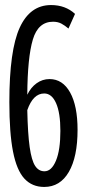

<svg xmlns="http://www.w3.org/2000/svg" viewBox="-20 -730 343 760"><path d="M155 10Q107 10 76.5 -23Q46 -56 31.5 -130Q17 -204 17 -326Q17 -531 58 -620.5Q99 -710 182 -710Q239 -710 277 -675L251 -617Q237 -629 223 -636.5Q209 -644 190 -644Q131 -644 110 -573.5Q89 -503 88 -355Q102 -384 125 -400.5Q148 -417 176 -417Q228 -417 257.5 -364Q287 -311 287 -216Q287 -109 252.5 -49.5Q218 10 155 10ZM155 -360Q111 -360 88 -294Q90 -200 97.5 -147.5Q105 -95 119 -73.5Q133 -52 156 -52Q184 -52 201.5 -94Q219 -136 219 -212Q219 -283 202 -321.5Q185 -360 155 -360Z"/></svg>

Font: Georama ExtraCondensed
Style: Regular
Weight: 400
Width: 2
Designer: Jean-Baptiste Levee
Foundry: Production Type
Version: Version 1.000